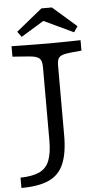

<svg xmlns="http://www.w3.org/2000/svg" viewBox="-62 -800 592 1032"><g transform="rotate(-5 233.5 -284.0)"><path d="M182.7 -201.6V-445.2Q182.7 -479.2 168.5 -492Q154.2 -504.9 111.1 -508.1L24.2 -514.5V-571Q54.4 -570.2 88.2 -569.8Q122.1 -569.4 155.9 -569Q189.8 -568.5 217.9 -568.5H223.1H232Q256.2 -568.5 285.3 -569Q314.4 -569.4 343.8 -569.8Q373.3 -570.2 396.5 -571V-514.5L343.9 -509.7Q311.1 -506.6 293.7 -500.6Q276.2 -494.5 270.2 -481.6Q264.3 -468.7 264.3 -445.2V-201.6ZM10.8 192.7V137Q75.4 136 113.2 118.2Q151 100.3 166.8 60Q182.7 19.7 182.7 -48.4V-201.6H264.3V-69.2Q264.3 26.6 239.7 84.4Q215.1 142.3 159.3 167.5Q103.6 192.7 10.8 192.7ZM83 -616.2 61.4 -645.6 201.9 -759.5H258.4L386.8 -647.3L365.8 -616.2L168.7 -709.1L241.5 -713Z"/></g></svg>

Font: Playfair 5pt SemiExpanded Light
Style: Regular
Weight: 300
Width: 6
Designer: Claus Eggers Sørensen
Foundry: Claus Eggers Sørensen
Version: Version 2.203